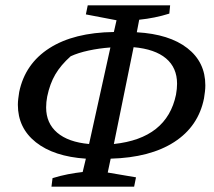

<svg xmlns="http://www.w3.org/2000/svg" viewBox="-20 -685 803 720"><path d="M173 15 177 -17Q206 -26 234.5 -31.5Q263 -37 290 -40L302 -90Q182 -98 114.5 -151.5Q47 -205 47 -292Q47 -303 48.5 -315Q50 -327 52 -340Q74 -446 165.5 -504.5Q257 -563 407 -565L417 -609L302 -631L309 -665H618L615 -634Q561 -617 502 -611L493 -564Q615 -557 682.5 -504.5Q750 -452 750 -365Q750 -353 748.5 -341Q747 -329 745 -316Q724 -211 633.5 -152.5Q543 -94 395 -90L384 -38L490 -20L483 15ZM644 -371Q644 -431 602.5 -466Q561 -501 481 -508L407 -145Q606 -166 640 -330Q644 -352 644 -371ZM153 -282Q153 -223 194.5 -187.5Q236 -152 314 -145L394 -507Q352 -504 312.5 -495.5Q273 -487 245 -474Q208 -441 187.5 -406Q167 -371 157 -323Q153 -302 153 -282Z"/></svg>

Font: Piazzolla Medium
Style: Italic
Weight: 500
Italic angle: -11.3°
Designer: Juan Pablo del Peral
Foundry: Huerta Tipografica
Version: Version 1.330